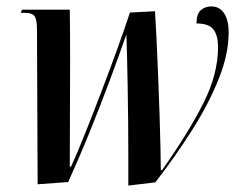

<svg xmlns="http://www.w3.org/2000/svg" viewBox="-20 -566 743 597"><path d="M379 11Q379 -26 379 -77Q379 -128 378.5 -184.5Q378 -241 377 -295Q376 -349 375 -392.5Q374 -436 373 -459Q350 -393 320 -312.5Q290 -232 257 -151Q224 -70 192 0L97 7L95 -472Q95 -507 87 -516.5Q79 -526 59 -526H45L48 -536H197Q198 -467 198 -382Q198 -297 197.5 -209.5Q197 -122 197 -48H201Q219 -87 243 -147Q267 -207 293 -275Q319 -343 343 -409Q367 -475 384 -527L462 -531Q464 -501 466.5 -449Q469 -397 471.5 -335.5Q474 -274 476 -213.5Q478 -153 479 -106Q480 -59 480 -37H484Q567 -155 612.5 -245.5Q658 -336 658 -419Q658 -455 644 -474Q630 -493 591 -493Q591 -523 604.5 -534.5Q618 -546 637 -546Q663 -546 677 -524.5Q691 -503 691 -465Q691 -398 660 -320.5Q629 -243 577 -161Q525 -79 463 1Z"/></svg>

Font: Noto Serif Display ExtraCondensed SemiBold
Style: Italic
Weight: 600
Width: 2
Italic angle: -12°
Designer: Monotype Design Team
Foundry: Monotype Imaging Inc.
Version: Version 2.009